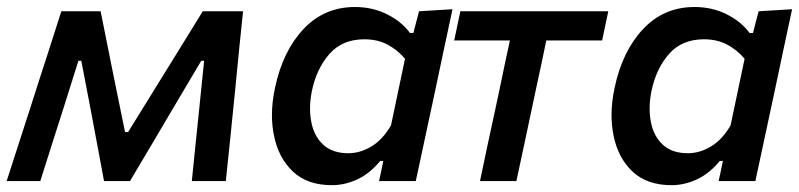

<svg xmlns="http://www.w3.org/2000/svg" viewBox="-32 -530 2339 562"><path d="M-12.5 0Q5 -54.5 22 -107Q39 -159.5 56 -212L77.5 -279.5Q95 -333.5 112.8 -388.5Q130.5 -443.5 147.5 -497H262.5Q271.5 -452.5 280.5 -407.5Q289.5 -362.5 298.5 -317.5L334 -143.5H343L450 -316.5Q478.5 -362.5 506.5 -407.8Q534.5 -453 561.5 -497H679.5Q674 -444.5 668.2 -388Q662.5 -331.5 657.5 -278.5L650.5 -209Q645 -158 640 -105.5Q634.5 -52.5 629 0H529.5Q535 -53.5 540.5 -108.5Q546 -163 551.5 -215L565.5 -352H557L470.5 -206Q440 -154.5 410 -103.5Q379.5 -52 348.5 0H272.5Q263 -51.5 253.2 -103.5Q243.5 -155.5 234 -206L206 -352H197.5L155 -217Q137.5 -162.5 120.2 -108.2Q103 -54 86 0Z M1077.5 0Q1080 -10 1082 -20.5L1090 -59H1081Q1050.5 -22 1014 -5Q977.5 12 939.5 12Q867.5 12 825.2 -28Q783 -68 770 -133Q764 -162 764 -193Q764 -231.5 773 -273Q795.5 -380 856.2 -444.8Q917 -509.5 1007 -509.5Q1058.5 -509.5 1101 -488.2Q1143.5 -467 1168 -433.5H1178L1194.5 -497L1292.5 -503Q1279.5 -443 1267.5 -386.2Q1255.5 -329.5 1242.5 -268L1190.5 -25.5Q1187.5 -12.5 1185 0ZM987.5 -81.5Q1022 -81.5 1055 -101.2Q1088 -121 1112.5 -163L1153.5 -358Q1132 -383.5 1102.8 -399.2Q1073.5 -415 1034.5 -415Q970 -415 932.2 -372Q894.5 -329 881 -264Q875.5 -237 875.5 -212.5Q875.5 -192.5 879 -174Q886.5 -132.5 913.5 -107Q940.5 -81.5 987.5 -81.5Z M1373 0Q1384.5 -55 1395.2 -105.8Q1406 -156.5 1419.5 -218L1430 -267.5Q1439 -310.5 1446.2 -345Q1453.5 -379.5 1460.5 -411.5H1297.5L1315.5 -497H1748.5L1730.5 -411.5H1567Q1560.5 -379.5 1553.2 -345Q1546 -310.5 1536.5 -267.5L1526 -218Q1513 -156.5 1502.2 -105.8Q1491.5 -55 1479.5 0Z M2071.5 0Q2074 -10 2076 -20.5L2084 -59H2075Q2044.5 -22 2008 -5Q1971.5 12 1933.5 12Q1861.5 12 1819.2 -28Q1777 -68 1764 -133Q1758 -162 1758 -193Q1758 -231.5 1767 -273Q1789.5 -380 1850.2 -444.8Q1911 -509.5 2001 -509.5Q2052.5 -509.5 2095 -488.2Q2137.5 -467 2162 -433.5H2172L2188.5 -497L2286.5 -503Q2273.5 -443 2261.5 -386.2Q2249.5 -329.5 2236.5 -268L2184.5 -25.5Q2181.5 -12.5 2179 0ZM1981.5 -81.5Q2016 -81.5 2049 -101.2Q2082 -121 2106.5 -163L2147.5 -358Q2126 -383.5 2096.8 -399.2Q2067.5 -415 2028.5 -415Q1964 -415 1926.2 -372Q1888.5 -329 1875 -264Q1869.5 -237 1869.5 -212.5Q1869.5 -192.5 1873 -174Q1880.5 -132.5 1907.5 -107Q1934.5 -81.5 1981.5 -81.5Z"/></svg>

Font: Heraclito Medium
Style: Italic
Weight: 500
Italic angle: -12°
Designer: Kostas Bartsokas (font) & Cristiano Sobral (main changes)
Foundry: Kostas Bartsokas (font) & Cristiano Sobral (main changes)
Version: Version 1.00;July 8, 2020;FontCreator 13.0.0.2655 64-bit